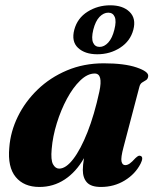

<svg xmlns="http://www.w3.org/2000/svg" viewBox="-20 -712 606 743"><path d="M458 -142.5Q447 -101.5 450.2 -87.2Q453.5 -73 464.5 -73Q473 -73 481.8 -79Q490.5 -85 504 -100Q511.5 -107 515.8 -108.8Q520 -110.5 524.5 -108.5Q536.5 -103.5 524 -78.5Q503.5 -38.5 462.5 -13.5Q421.5 11.5 370.5 11.5Q332.5 11.5 316.5 -6Q300.5 -23.5 300.5 -54.5Q300.5 -72.5 305 -100Q274.5 -46.5 230.5 -17.5Q186.5 11.5 132.5 11.5Q72.5 11.5 40.8 -27Q9 -65.5 16 -141Q20.5 -202.5 49 -260.8Q77.5 -319 125.8 -365.5Q174 -412 239 -439.5Q304 -467 381.5 -467Q461.5 -467 508.5 -451Q555.5 -435 553.5 -417.5Q552.5 -406.5 545.2 -402Q538 -397.5 530.2 -392.8Q522.5 -388 519.5 -376.5ZM180 -135.5Q176 -93 185.2 -76.2Q194.5 -59.5 209 -59.5Q235 -59.5 263.5 -96.5Q292 -133.5 318.5 -200.5Q345 -267.5 364.5 -357.5Q379.5 -427.5 346.5 -427.5Q318.5 -427.5 290.5 -400.5Q262.5 -373.5 239 -329.8Q215.5 -286 199.8 -235Q184 -184 180 -135.5ZM356.5 -502Q308.5 -502 282 -526.8Q255.5 -551.5 267.5 -597Q279.5 -642 319 -666.8Q358.5 -691.5 406.5 -691.5Q455.5 -691.5 481.5 -666Q507.5 -640.5 496 -597Q484.5 -553 445.2 -527.5Q406 -502 356.5 -502ZM399 -663Q381 -663 365.2 -646.8Q349.5 -630.5 341 -597Q333 -564 340.2 -547.2Q347.5 -530.5 365.5 -530.5Q383.5 -530.5 399 -547.5Q414.5 -564.5 422.5 -597Q431 -630 424 -646.5Q417 -663 399 -663Z"/></svg>

Font: Fraunces 72pt
Style: Bold Italic
Weight: 700
Italic angle: -16°
Version: Version 1.000;[b76b70a41]